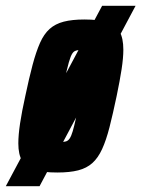

<svg xmlns="http://www.w3.org/2000/svg" viewBox="-56 -585 486 660"><path d="M-36 55 295 -565H410L80 55ZM141 8Q92 8 62.5 -1Q33 -10 20 -32Q7 -54 7 -92Q7 -121 13 -161Q19 -201 31 -255Q44 -317 56 -362Q68 -407 81.5 -437.5Q95 -468 114.5 -485.5Q134 -503 163 -510.5Q192 -518 234 -518Q284 -518 313 -508.5Q342 -499 355 -476.5Q368 -454 368 -414Q368 -386 362 -347Q356 -308 345 -255Q332 -193 320.5 -148Q309 -103 295 -72.5Q281 -42 261.5 -24.5Q242 -7 213 0.5Q184 8 141 8ZM155 -97Q164 -97 171 -99Q178 -101 183.5 -109Q189 -117 194 -134Q199 -151 205.5 -180.5Q212 -210 222 -255Q233 -312 239 -343.5Q245 -375 245 -390Q245 -400 242.5 -405Q240 -410 234.5 -411.5Q229 -413 220 -413Q208 -413 200.5 -409Q193 -405 187 -390Q181 -375 173.5 -343Q166 -311 154 -255Q142 -198 136 -166.5Q130 -135 130 -120Q130 -110 132.5 -105Q135 -100 141 -98.5Q147 -97 155 -97Z"/></svg>

Font: Saira ExtraCondensed ExtraBold
Style: Italic
Weight: 800
Width: 2
Italic angle: -12°
Designer: Hector Gatti with collaboration of the Omnibus-Type team
Foundry: Omnibus-Type
Version: Version 1.101